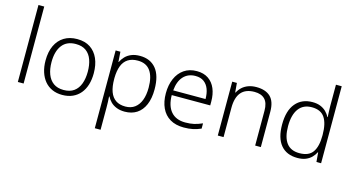

<svg xmlns="http://www.w3.org/2000/svg" viewBox="-99 -1178 3368 1831"><g transform="rotate(15 1584.5 -262.0)"><path d="M145 0H88V-760H145Z M766 -267Q766 -204 750.5 -153.5Q735 -103 704.5 -66.5Q674 -30 629.5 -10Q585 10 527 10Q472 10 428 -9.5Q384 -29 353.5 -65.5Q323 -102 306.5 -153Q290 -204 290 -267Q290 -353 319 -414.5Q348 -476 402 -509Q456 -542 531 -542Q608 -542 660 -507.5Q712 -473 739 -411.5Q766 -350 766 -267ZM349 -267Q349 -199 368.5 -147.5Q388 -96 427.5 -67.5Q467 -39 528 -39Q590 -39 629.5 -67.5Q669 -96 688 -147.5Q707 -199 707 -267Q707 -333 689 -384Q671 -435 632 -464Q593 -493 530 -493Q440 -493 394.5 -433Q349 -373 349 -267Z M1150 -542Q1252 -542 1309 -473.5Q1366 -405 1366 -269Q1366 -179 1339 -116.5Q1312 -54 1262.5 -22Q1213 10 1144 10Q1098 10 1063 -4Q1028 -18 1005 -41Q982 -64 968 -92H964Q966 -67 967 -37.5Q968 -8 968 17V236H911V-532H958L965 -433H968Q982 -462 1005.5 -487Q1029 -512 1065 -527Q1101 -542 1150 -542ZM1142 -493Q1083 -493 1044.5 -468Q1006 -443 987.5 -394.5Q969 -346 968 -276V-266Q968 -190 986.5 -140Q1005 -90 1042.5 -64.5Q1080 -39 1138 -39Q1193 -39 1230.5 -67Q1268 -95 1287.5 -146.5Q1307 -198 1307 -270Q1307 -378 1266 -435.5Q1225 -493 1142 -493Z M1712 -542Q1780 -542 1826 -510.5Q1872 -479 1895 -424Q1918 -369 1918 -298V-259H1538Q1539 -153 1588 -96.5Q1637 -40 1729 -40Q1778 -40 1815 -48.5Q1852 -57 1896 -76V-24Q1857 -7 1817.5 1.5Q1778 10 1727 10Q1647 10 1591.5 -23Q1536 -56 1507.5 -117.5Q1479 -179 1479 -262Q1479 -343 1506.5 -406.5Q1534 -470 1586 -506Q1638 -542 1712 -542ZM1711 -494Q1638 -494 1593 -445.5Q1548 -397 1540 -306H1859Q1859 -362 1843 -404Q1827 -446 1794.5 -470Q1762 -494 1711 -494Z M2300 -542Q2391 -542 2439 -495.5Q2487 -449 2487 -348V0H2431V-344Q2431 -421 2396 -457Q2361 -493 2294 -493Q2206 -493 2162.5 -442Q2119 -391 2119 -290V0H2062V-532H2108L2116 -440H2120Q2135 -470 2160 -493Q2185 -516 2220 -529Q2255 -542 2300 -542Z M2849 10Q2742 10 2684.5 -59Q2627 -128 2627 -261Q2627 -398 2687.5 -470Q2748 -542 2854 -542Q2899 -542 2932 -528.5Q2965 -515 2988.5 -492Q3012 -469 3025 -441H3029Q3028 -464 3026.5 -493Q3025 -522 3025 -545V-760H3082V0H3036L3028 -93H3025Q3011 -65 2988 -41.5Q2965 -18 2931 -4Q2897 10 2849 10ZM2856 -39Q2949 -39 2987.5 -95Q3026 -151 3026 -257V-266Q3026 -376 2987.5 -434.5Q2949 -493 2860 -493Q2775 -493 2730.5 -432.5Q2686 -372 2686 -260Q2686 -152 2728 -95.5Q2770 -39 2856 -39Z"/></g></svg>

Font: Noto Sans Hebrew Light
Style: Regular
Weight: 300
Designer: Monotype Design Team
Foundry: Monotype Imaging Inc.
Version: Version 2.003